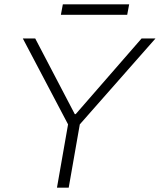

<svg xmlns="http://www.w3.org/2000/svg" viewBox="-20 -863 735 883"><path d="M260 -795H565L574 -843H269ZM242 0H296L347 -291L695 -686H631L328 -338H324L142 -686H85L293 -291Z"/></svg>

Font: Archivo Thin
Style: Italic
Weight: 100
Italic angle: -10°
Designer: Hector Gatti
Foundry: Omnibus-Type
Version: Version 2.001